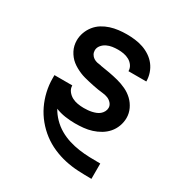

<svg xmlns="http://www.w3.org/2000/svg" viewBox="-173 -656 946 998"><g transform="rotate(30 300.0 -156.5)"><path d="M516 215Q476 215 436.5 213Q397 211 358.5 202.5Q320 194 283.5 178Q247 162 215.5 138Q184 114 158.5 83Q133 52 116 16.5Q99 -19 90 -58Q81 -97 81 -137Q81 -141 81 -146Q81 -151 81 -156H188Q188 -137 199.5 -122Q211 -107 227 -98.5Q243 -90 261.5 -87Q280 -84 298 -84Q310 -84 322 -85Q334 -86 345.5 -88.5Q357 -91 368.5 -95.5Q380 -100 389 -107.5Q398 -115 404 -126Q410 -137 410 -149Q410 -164 399.5 -176Q389 -188 375 -193.5Q361 -199 345.5 -200.5Q330 -202 315 -204.5Q300 -207 285 -210Q270 -213 255 -216.5Q240 -220 225 -224Q210 -228 196 -234Q182 -240 168.5 -247.5Q155 -255 143 -264.5Q131 -274 121.5 -286Q112 -298 105 -311.5Q98 -325 94.5 -340Q91 -355 91 -371Q91 -395 99.5 -418.5Q108 -442 123.5 -461.5Q139 -481 160 -494Q181 -507 204.5 -514.5Q228 -522 252.5 -525Q277 -528 302 -528Q326 -528 351 -525Q376 -522 399.5 -514Q423 -506 444 -492Q465 -478 480 -458.5Q495 -439 503 -415Q511 -391 511 -366H404Q404 -384 394 -398.5Q384 -413 368.5 -421.5Q353 -430 336 -433Q319 -436 302 -436Q285 -436 268 -433.5Q251 -431 235.5 -423.5Q220 -416 209 -402.5Q198 -389 198 -372Q198 -360 204 -349.5Q210 -339 220 -332.5Q230 -326 241.5 -323.5Q253 -321 264 -320L266 -319Q293 -315 320.5 -310Q348 -305 375 -298Q402 -291 427.5 -279Q453 -267 473 -248Q493 -229 505 -203.5Q517 -178 517 -150Q517 -125 508 -100.5Q499 -76 482.5 -57Q466 -38 444 -25Q422 -12 398 -4.5Q374 3 349 5.5Q324 8 298 8Q268 8 238 3.5Q208 -1 181 -12Q196 15 218.5 38Q241 61 268.5 77Q296 93 326.5 102.5Q357 112 388.5 116.5Q420 121 452 122Q484 123 516 123H517V215Z"/></g></svg>

Font: Zed Mono Semibold Extended
Style: Regular
Weight: 600
Width: 7
Monospace: yes
Designer: Belleve Invis
Foundry: Belleve Invis
Version: Version 1.0.0; ttfautohint (v1.8.4)